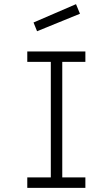

<svg xmlns="http://www.w3.org/2000/svg" viewBox="-20 -902 540 922"><path d="M141 -794 345 -882 364 -836 158 -752ZM111 0V-50H224V-605H111V-655H390V-605H279V-50H390V0Z"/></svg>

Font: Lekton
Style: Regular
Weight: 400
Designer: Paolo Mazzetti, Luciano Perondi, Raffaele Flato, Elena Papassissa, Emilio Macchia, Michela Povoleri, Tobias Seemiller, R
Version: Version 34.000